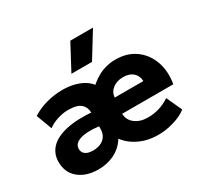

<svg xmlns="http://www.w3.org/2000/svg" viewBox="-161 -973 1248 1195"><g transform="rotate(-30 463.0 -376.0)"><path d="M226.5 15Q139 15 85.8 -28.8Q32.5 -72.5 32.5 -149.5Q32.5 -208 71.2 -248.5Q110 -289 188.2 -306.2Q266.5 -323.5 385.5 -313L385 -212Q322.5 -222.5 277 -219.2Q231.5 -216 206.8 -200.2Q182 -184.5 182 -157Q182 -131 201.5 -117.2Q221 -103.5 255.5 -103.5Q284.5 -103.5 308.8 -113.5Q333 -123.5 347.5 -145Q362 -166.5 362 -199.5L362.5 -314Q362.5 -352.5 336 -376.5Q309.5 -400.5 244 -400.5Q210.5 -400.5 170.8 -388.5Q131 -376.5 100 -353.5L58 -465.5Q107.5 -497 164.2 -511.8Q221 -526.5 275 -526.5Q357.5 -526.5 416.8 -495.5Q476 -464.5 502 -396.5L432 -409.5Q476.5 -465 534 -495Q591.5 -525 657.5 -525Q740 -525 798.2 -483.5Q856.5 -442 882.2 -371Q908 -300 893 -211.5H525.5Q526.5 -167 562.2 -139Q598 -111 654.5 -111Q697 -111 735.8 -122.8Q774.5 -134.5 811.5 -159L862.5 -48Q841 -30 807.2 -15.8Q773.5 -1.5 734 6.8Q694.5 15 656 15Q560.5 15 487.2 -32.8Q414 -80.5 385.5 -174L452.5 -186.5Q451 -123 420.2 -78Q389.5 -33 338.5 -9Q287.5 15 226.5 15ZM535.5 -322H741.5Q740.5 -360.5 714.5 -383.5Q688.5 -406.5 644.5 -406.5Q598.5 -406.5 568.8 -383.5Q539 -360.5 535.5 -322ZM376.5 -585 473.5 -767H636.5L524.5 -585Z"/></g></svg>

Font: Geologica Roman
Style: Bold
Weight: 700
Designer: Sindre Bremnes, Frode Helland
Foundry: Monokrom Skriftforlag AS
Version: Version 1.010;gftools[0.9.28]